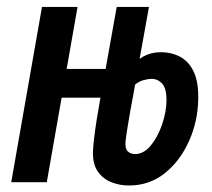

<svg xmlns="http://www.w3.org/2000/svg" viewBox="-20 -538 626 567"><path d="M360.8 9.8Q333.5 9.8 309.1 0.2Q284.7 -9.3 269.3 -30.8Q253.9 -52.2 254.4 -88.4Q254.9 -102.5 257.6 -126.7Q260.3 -150.9 265.1 -181.6Q270 -212.4 275.9 -245.1L324.7 -517.6H419.9L383.8 -316.9L380.9 -299.3Q379.4 -289.1 374.8 -264.4Q370.1 -239.7 364.7 -210Q359.4 -180.2 355.5 -155Q351.6 -129.9 350.6 -119.1Q349.1 -98.6 357.7 -90.8Q366.2 -83 378.4 -83Q404.8 -83 425.8 -108.9Q446.8 -134.8 459.2 -172.1Q471.7 -209.5 471.7 -242.7Q471.7 -277.3 458.7 -291.3Q445.8 -305.2 427.2 -305.2Q418.5 -305.2 403.6 -301.3Q388.7 -297.4 375 -284.7L361.3 -339.4H372.6Q379.4 -357.9 402.6 -370.8Q425.8 -383.8 454.1 -383.8Q487.8 -383.8 513.2 -369.6Q538.6 -355.5 552.5 -325.2Q566.4 -294.9 565.4 -246.1Q564.5 -180.2 538.3 -121.6Q512.2 -63 466.8 -26.6Q421.4 9.8 360.8 9.8ZM13.2 0 104 -517.6H209L118.2 0ZM65.9 -249.5 80.6 -334.5H359.4L364.3 -249.5Z"/></svg>

Font: Cascadia Code PL
Style: Italic
Weight: 400
Italic angle: -10°
Monospace: yes
Designer: Aaron Bell
Foundry: Saja Typeworks
Version: Version 2404.023